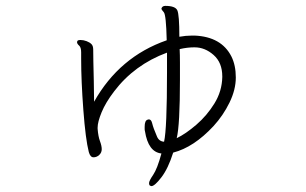

<svg xmlns="http://www.w3.org/2000/svg" viewBox="-20 -555 1040 653"><path d="M529 -526Q532 -535 542 -535Q576 -535 583 -520Q590 -505 590 -430Q612 -434 633 -434H642Q733 -430 767 -363Q782 -333 782 -291.5Q782 -250 760.5 -206Q739 -162 706 -126Q639 -54 569 -36Q552 18 529 48Q506 78 495 78Q494 78 490.5 76.5Q487 75 487 67.5Q487 60 501 39.5Q515 19 529 -33Q484 -38 473 -109Q472 -112 472 -116Q472 -120 472 -124Q472 -145 482 -148L486 -149Q494 -149 497 -137.5Q500 -126 503.5 -116.5Q507 -107 514 -90.5Q521 -74 538 -73Q548 -116 548 -309V-376Q437 -335 368 -244Q339 -206 325.5 -173Q312 -140 312 -121V-117Q314 -91 320 -75Q326 -59 326 -47.5Q326 -36 317.5 -28Q309 -20 298 -20Q287 -20 282 -38Q271 -81 263.5 -180.5Q256 -280 256 -355V-377Q256 -394 249 -400Q242 -406 242 -412L243 -415Q244 -419 254 -419Q264 -419 274.5 -415Q285 -411 291 -405Q297 -399 297 -386.5Q297 -374 297.5 -345.5Q298 -317 299 -280Q300 -243 300 -209Q386 -362 547 -418Q545 -505 537 -513.5Q529 -522 529 -526ZM736 -295Q736 -342 706.5 -368Q677 -394 642 -394H640Q617 -394 591 -388Q592 -369 592 -342V-284Q592 -129 581 -85Q612 -100 648 -131Q684 -162 709.5 -203.5Q735 -245 736 -293Z"/></svg>

Font: ToneOZ-Pinyin-WenKai-Light
Style: Light
Weight: 300
Designer: Fontworks Inc.
Foundry: ToneOZ
Version: Version 0.240331